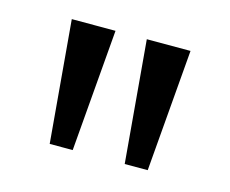

<svg xmlns="http://www.w3.org/2000/svg" viewBox="-52 -829 483 403"><g transform="rotate(15 189.0 -627.5)"><path d="M60 -760 83 -495H133L155 -760ZM223 -760 246 -495H296L318 -760Z"/></g></svg>

Font: Gully
Style: Regular
Weight: 400
Designer: jaikishan Patel
Foundry: MagicType
Version: Version 1.000;Glyphs 3.2 (3242)